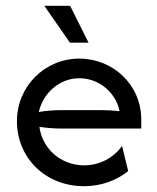

<svg xmlns="http://www.w3.org/2000/svg" viewBox="-20 -624 533 652"><path d="M217.4 -479.2H280.6L218.1 -604.2H130.6ZM265.3 8.3C322.2 8.3 375 -10.4 415.3 -43.1L394.4 -128.5C366.7 -88.9 318.8 -62.5 266 -62.5C186.8 -62.5 123.6 -118.8 113.9 -193.1C138.2 -189.6 163.2 -187.5 187.5 -187.5H459.7V-218.1C459.7 -335.4 364.6 -425 249.3 -425C131.9 -425 37.5 -330.6 37.5 -212.5C37.5 -88.2 134 8.3 265.3 8.3ZM111.8 -243.8C125.7 -306.9 181.2 -358.3 249.3 -358.3C315.3 -358.3 372.9 -311.1 386.1 -246.5C366 -248.6 345.8 -250 325.7 -250H187.5C162.5 -250 136.8 -247.9 111.8 -243.8Z"/></svg>

Font: Afacad
Style: Regular
Weight: 400
Designer: Kristian Moeller
Foundry: Dicotype
Version: Version 1.000